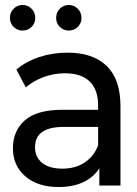

<svg xmlns="http://www.w3.org/2000/svg" viewBox="-20 -747 553 773"><path d="M410 -481C373.3 -517 320.7 -535 252 -535C212 -535 174.2 -529.2 138.5 -517.5C102.8 -505.8 72 -489 46 -467L84 -395C103.3 -412.3 127 -426.2 155 -436.5C183 -446.8 211.7 -452 241 -452C285 -452 318.3 -441 341 -419C363.7 -397 375 -365.3 375 -324V-305H232C162.7 -305 112 -290.8 80 -262.5C48 -234.2 32 -196.7 32 -150C32 -103.3 48.7 -65.7 82 -37C115.3 -8.3 160 6 216 6C254 6 287 -0.5 315 -13.5C343 -26.5 364.7 -45.3 380 -70V0H465V-320C465 -391.3 446.7 -445 410 -481ZM320.5 -92.5C295.5 -76.2 265.7 -68 231 -68C196.3 -68 169.3 -75.7 150 -91C130.7 -106.3 121 -127.3 121 -154C121 -208.7 159.3 -236 236 -236H375V-162C363.7 -132 345.5 -108.8 320.5 -92.5ZM35 -638.5C45 -628.8 57 -624 71 -624C85 -624 97 -628.8 107 -638.5C117 -648.2 122 -660.3 122 -675C122 -689.7 117 -702 107 -712C97 -722 85 -727 71 -727C57 -727 45 -722 35 -712C25 -702 20 -689.7 20 -675C20 -660.3 25 -648.2 35 -638.5ZM221 -638.5C231 -628.8 243 -624 257 -624C271 -624 283 -628.8 293 -638.5C303 -648.2 308 -660.3 308 -675C308 -689.7 303 -702 293 -712C283 -722 271 -727 257 -727C243 -727 231 -722 221 -712C211 -702 206 -689.7 206 -675C206 -660.3 211 -648.2 221 -638.5Z"/></svg>

Font: Rookery
Style: Regular
Weight: 400
Designer: Ryan Kimball / Julieta Ulanovsky
Foundry: Motorola Mobility LLC.
Version: Version 1.0